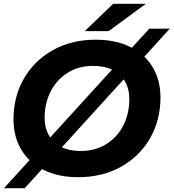

<svg xmlns="http://www.w3.org/2000/svg" viewBox="-20 -921 914 1011"><path d="M51 -292Q51 -411 105.5 -506.5Q160 -602 258.5 -657Q357 -712 484 -712Q589 -712 666 -674Q743 -636 784 -567Q825 -498 825 -408Q825 -289 770.5 -193.5Q716 -98 617.5 -43Q519 12 392 12Q287 12 210 -26Q133 -64 92 -133Q51 -202 51 -292ZM661 -399Q661 -479 611 -526.5Q561 -574 470 -574Q393 -574 335 -537Q277 -500 246 -438Q215 -376 215 -301Q215 -221 265 -173.5Q315 -126 406 -126Q483 -126 541 -163Q599 -200 630 -262Q661 -324 661 -399ZM766 -770H874L110 70H1ZM576 -901H748L552 -757H426Z"/></svg>

Font: Montserrat Alternates
Style: Bold Italic
Weight: 700
Italic angle: -11.3°
Designer: Julieta Ulanovsky
Foundry: Julieta Ulanovsky
Version: Version 7.200